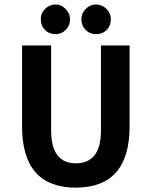

<svg xmlns="http://www.w3.org/2000/svg" viewBox="-20 -839 688 871"><path d="M567.9 -266.1Q567.9 11.7 324.2 12.2Q80.1 12.2 80.1 -266.1V-632.8H211.9V-248Q211.9 -98.1 324.2 -98.1Q438 -98.1 438 -248V-632.8H567.9ZM165 -752Q165 -779.8 185.1 -799.3Q205.1 -818.8 232.9 -818.8Q257.8 -818.8 277.8 -798.3Q297.9 -777.8 297.9 -752Q297.9 -724.1 278.8 -704.1Q259.8 -684.1 232.9 -684.1Q203.1 -684.1 184.1 -703.1Q165 -722.2 165 -752ZM349.1 -752Q349.1 -778.8 369.1 -798.8Q389.2 -818.8 415 -818.8Q442.9 -818.8 462.9 -798.8Q482.9 -778.8 482.9 -752Q482.9 -722.2 463.9 -703.1Q444.8 -684.1 415 -684.1Q387.2 -684.1 368.2 -703.6Q349.1 -723.1 349.1 -752Z"/></svg>

Font: Tajawal
Style: Bold
Weight: 700
Designer: Boutros Fonts
Foundry: Created by Boutros International 2017
Version: Version 1.700